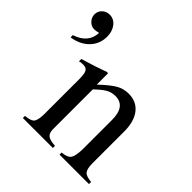

<svg xmlns="http://www.w3.org/2000/svg" viewBox="-177 -815 959 959"><g transform="rotate(45 302.0 -336.0)"><path d="M5.9 -453.1V-469.2Q87.9 -495.6 90.8 -569.8Q71.8 -564.9 61 -564.9Q40 -564.9 24.4 -581.3Q8.8 -597.7 8.8 -619.1Q8.8 -641.6 24.9 -656.7Q41 -671.9 64 -671.9Q93.8 -671.9 113.3 -647.2Q132.8 -622.6 132.8 -585Q132.8 -533.7 98.6 -498Q64.5 -462.4 5.9 -453.1ZM122.1 0V-15.1Q159.7 -17.6 171.6 -31.7Q183.6 -45.9 184.1 -89.8V-337.9Q184.1 -374.5 176 -388.2Q168 -401.9 147 -401.9Q127.9 -401.9 120.1 -397.9V-415Q197.3 -437.5 257.8 -460L265.1 -458V-378.9Q315.9 -426.8 345.7 -443.4Q375.5 -460 410.2 -460Q465.8 -460 496.8 -420.4Q527.8 -380.9 527.8 -310.1V-81.1Q528.8 -44.4 540.5 -31.5Q552.2 -18.6 588.9 -15.1V0H380.9V-15.1Q417.5 -17.6 429.9 -33.9Q442.4 -50.3 443.8 -99.1V-308.1Q443.8 -404.8 371.1 -404.8Q345.7 -404.8 324.2 -393.1Q302.7 -381.3 268.1 -348.1V-66.9Q268.1 -39.6 282.5 -28.3Q296.9 -17.1 334 -15.1V0Z"/></g></svg>

Font: Accordance
Style: Regular
Weight: 400
Version: Version 1.1 (build May 11, 2018) Miklal Software Solutions, 